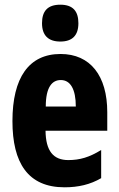

<svg xmlns="http://www.w3.org/2000/svg" viewBox="-20 -788 505 818"><path d="M237 -768C183 -768 159 -741 159 -689C159 -637 186 -611 237 -611C288 -611 314 -637 314 -689C314 -740 291 -768 237 -768ZM238 -558C103 -558 33 -457 33 -272C33 -94 99 10 255 10C314 10 365 -2 411 -29V-149C361 -118 320 -106 271 -106C207 -106 175 -145 174 -231H437V-310C437 -465 365 -558 238 -558ZM239 -447C280 -447 303 -408 303 -334H175C175 -417 202 -447 239 -447Z"/></svg>

Font: Noto Sans Gurmukhi UI ExtraCondensed ExtraBold
Style: Regular
Weight: 800
Width: 2
Designer: Jelle Bosma - Monotype Design Team
Foundry: Monotype Imaging Inc.
Version: Version 2.004